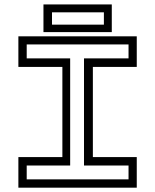

<svg xmlns="http://www.w3.org/2000/svg" viewBox="-20 -868 718 888"><path d="M65 0V-141.5H268.5V-558.5H65V-700H612.5V-558.5H409.5V-141.5H612.5V0ZM103.5 -38.5H574.5V-102.5H368.5V-598H574.5V-662.5H103.5V-598H304.5V-102.5H103.5ZM181 -719.5V-847.5H497V-719.5ZM220.5 -754H460.5V-811H220.5Z"/></svg>

Font: Tourney Expanded
Style: Regular
Weight: 400
Width: 7
Designer: Tyler Finck
Foundry: Etcetera Type Co
Version: Version 1.010; ttfautohint (v1.8.3)